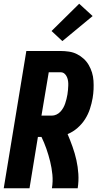

<svg xmlns="http://www.w3.org/2000/svg" viewBox="-20 -1008 540 1028"><path d="M0 0 121 -735H304Q327 -735 350 -731.5Q373 -728 392.5 -718Q412 -708 428 -693.5Q444 -679 455 -660Q466 -641 472.5 -620Q479 -599 480.5 -576Q482 -553 481 -530Q480 -507 476 -483Q471 -454 461.5 -425Q452 -396 435.5 -370Q419 -344 395 -323Q371 -302 342 -290Q356 -257 368.5 -222Q381 -187 389 -151Q397 -115 399.5 -77Q402 -39 396 0H258Q264 -37 260.5 -73Q257 -109 248.5 -143.5Q240 -178 228.5 -211Q217 -244 202 -275H183L138 0ZM202 -389H258Q270 -389 282 -394.5Q294 -400 303 -409.5Q312 -419 318.5 -430.5Q325 -442 329 -454Q333 -466 336 -478Q339 -490 341 -502Q343 -514 344 -526Q345 -538 345.5 -550Q346 -562 344.5 -573.5Q343 -585 338.5 -595.5Q334 -606 325.5 -613.5Q317 -621 305 -621H241ZM314 -788 256 -842 404 -988 476 -922Z"/></svg>

Font: Iosevka Curly Heavy
Style: Italic
Weight: 900
Italic angle: -9°
Monospace: yes
Designer: Belleve Invis
Foundry: Belleve Invis
Version: Version 22.1.2; ttfautohint (v1.8.4)